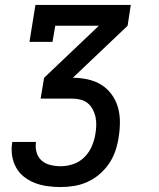

<svg xmlns="http://www.w3.org/2000/svg" viewBox="-20 -550 640 775"><path d="M225 205Q198 205 172 201.5Q146 198 122 189Q98 180 78 164.5Q58 149 45.5 127Q33 105 29 79Q25 53 29 27Q29 26 29.5 25Q30 24 30 23H125Q125 23 125 23.5Q125 24 125 25Q122 46 128 66Q134 86 148.5 98.5Q163 111 183.5 116Q204 121 225 121Q250 121 275.5 112.5Q301 104 320.5 84.5Q340 65 350.5 40.5Q361 16 365 -9Q368 -26 368.5 -44Q369 -62 365.5 -78Q362 -94 354 -109Q346 -124 333.5 -134Q321 -144 304.5 -148Q288 -152 270 -152H144L158 -236L379 -446H203L192 -381H99L123 -530H508L495 -446L274 -236Q305 -236 334.5 -229.5Q364 -223 388.5 -208Q413 -193 430.5 -169Q448 -145 456 -117Q464 -89 464 -58Q464 -27 459 4Q455 31 446 58Q437 85 421 109Q405 133 382.5 152.5Q360 172 333.5 184Q307 196 279.5 200.5Q252 205 225 205Z"/></svg>

Font: Iosevka Slab Medium Extended
Style: Italic
Weight: 500
Width: 7
Italic angle: -9°
Monospace: yes
Designer: Belleve Invis
Foundry: Belleve Invis
Version: Version 11.1.0; ttfautohint (v1.8.3)